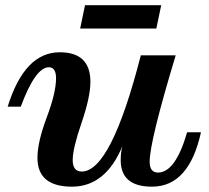

<svg xmlns="http://www.w3.org/2000/svg" viewBox="-20 -699 795 731"><path d="M253.9 11.7Q122.6 11.7 122.6 -98.1Q122.6 -158.2 158 -252.2Q193.4 -346.2 193.4 -400.9Q193.4 -442.9 166 -442.9Q114.7 -442.9 59.1 -293H9.3Q73.2 -500 207.5 -500Q324.2 -500 324.2 -387.7Q324.2 -329.6 290.5 -231.4Q256.8 -133.3 256.8 -89.8Q256.8 -45.9 291 -45.9Q402.8 -45.9 516.1 -488.3H648.9Q549.8 -160.2 549.8 -83.5Q549.8 -42 581.5 -42Q647.9 -42 692.4 -195.3H745.1Q699.7 11.7 558.6 11.7Q439.5 11.7 439.5 -89.4Q439.5 -118.7 445.8 -142.1Q381.8 11.7 253.9 11.7ZM575.2 -590.3H285.2L303.7 -679.2H593.8Z"/></svg>

Font: Munson
Style: Bold Italic
Weight: 700
Italic angle: -12°
Designer: Paul James MIller
Foundry: High-Logic / Made with FontCreator
Version: Version 2.10;May 5, 2019;FontCreator 11.5.0.2430 64-bit